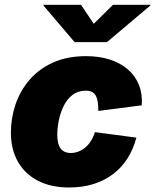

<svg xmlns="http://www.w3.org/2000/svg" viewBox="-20 -789 661 818"><path d="M274.4 9.8Q196.8 9.8 141.1 -19.3Q85.4 -48.3 55.9 -100.8Q26.4 -153.3 26.4 -224.1Q26.4 -285.6 46.1 -344Q65.9 -402.3 106 -449Q146 -495.6 206.3 -522.7Q266.6 -549.8 346.7 -549.8Q403.3 -549.8 448.2 -535.2Q493.2 -520.5 524.9 -493.2Q556.6 -465.8 572 -427Q587.4 -388.2 584 -340.3L398.9 -316.4Q398.9 -337.4 396.7 -353.3Q394.5 -369.1 388.7 -380.4Q382.8 -391.6 372.3 -397.2Q361.8 -402.8 345.7 -402.8Q312.5 -402.8 288.8 -384.5Q265.1 -366.2 251 -336.9Q236.8 -307.6 230.5 -275.4Q224.1 -243.2 224.1 -215.3Q224.1 -189.5 230.2 -171.9Q236.3 -154.3 249.3 -145.8Q262.2 -137.2 281.7 -137.2Q297.9 -137.2 313.5 -143.1Q329.1 -148.9 342.8 -160.2Q356.4 -171.4 367.2 -188.2Q377.9 -205.1 384.3 -226.1L561 -202.6Q548.3 -153.8 523.4 -114.5Q498.5 -75.2 461.9 -47.4Q425.3 -19.5 378.2 -4.9Q331.1 9.8 274.4 9.8ZM325.2 -768.6 379.4 -687.5 461.4 -768.6H621.1L620.6 -765.6L435.5 -609.4H297.9L165 -765.6L165.5 -768.6Z"/></svg>

Font: Inter 16pt Black
Style: Italic
Weight: 900
Italic angle: -9.3988°
Version: Version 4.001;git-66647c0bb